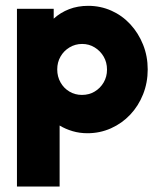

<svg xmlns="http://www.w3.org/2000/svg" viewBox="-20 -458 561 675"><path d="M39.6 197.9V-427.1H168.8V-392.4Q192.4 -413.9 222.9 -425.7Q253.5 -437.5 290.3 -437.5Q333.3 -437.5 371.5 -420.5Q409.7 -403.5 438.2 -372.6Q466.7 -341.7 483 -301Q499.3 -260.4 499.3 -213.9Q499.3 -167.4 483 -126.4Q466.7 -85.4 437.8 -54.9Q409 -24.3 370.1 -6.9Q331.2 10.4 287.5 10.4Q259.7 10.4 235.1 3.1Q210.4 -4.2 189.6 -16.7V197.9ZM268.1 -124.3Q293.1 -124.3 312.8 -136.1Q332.6 -147.9 344.4 -168.1Q356.2 -188.2 356.2 -213.2Q356.2 -238.9 344.4 -259Q332.6 -279.2 312.8 -291.3Q293.1 -303.5 268.8 -303.5Q244.4 -303.5 224.3 -291.3Q204.2 -279.2 192.7 -259Q181.2 -238.9 181.2 -213.9Q181.2 -188.9 192.7 -168.4Q204.2 -147.9 224 -136.1Q243.8 -124.3 268.1 -124.3Z"/></svg>

Font: Afacad Flux ExtraBold
Style: Regular
Weight: 800
Designer: Kristian Moeller
Foundry: Dicotype
Version: Version 1.100